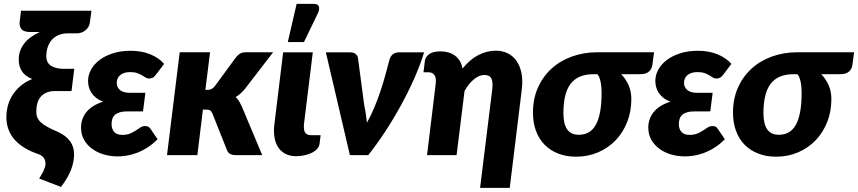

<svg xmlns="http://www.w3.org/2000/svg" viewBox="-20 -782 4326 968"><path d="M433 -668Q431.5 -655.5 425.2 -645.5Q419 -635.5 410 -628.5Q401 -621.5 390.2 -617.8Q379.5 -614 368.5 -614H323Q296.5 -614 276 -605.5Q255.5 -597 241.8 -581.8Q228 -566.5 220.8 -545.2Q213.5 -524 213.5 -499Q213.5 -466 237 -450.5Q260.5 -435 302.5 -435H354.5L340.5 -323H258.5Q232 -323 214 -315Q196 -307 184.5 -293.2Q173 -279.5 168 -260.5Q163 -241.5 163 -219Q163 -202.5 168.2 -189.8Q173.5 -177 186 -165.2Q198.5 -153.5 219.5 -142Q240.5 -130.5 272 -117Q313.5 -98 333.5 -69.8Q353.5 -41.5 353.5 -4.5Q353.5 34.5 337.8 74.8Q322 115 287.5 160.5L177.5 118Q182 110.5 187.8 101.2Q193.5 92 198.2 82Q203 72 206.2 62Q209.5 52 209.5 43.5Q209.5 27 200.8 14.2Q192 1.5 172.5 -5.5Q134.5 -18 104.8 -36Q75 -54 54.2 -77.2Q33.5 -100.5 22.8 -129.5Q12 -158.5 12 -193.5Q12 -216.5 18.2 -243.5Q24.5 -270.5 39.5 -296.5Q54.5 -322.5 79.8 -345.5Q105 -368.5 142.5 -383.5Q106.5 -398 90.5 -422.8Q74.5 -447.5 74.5 -482Q74.5 -508 83 -529.2Q91.5 -550.5 106 -567.5Q120.5 -584.5 139.8 -597.5Q159 -610.5 180.5 -620.5H134Q100 -620.5 88 -635.5Q76 -650.5 79.5 -676L86 -728H441Z M624 -220.5Q600.5 -220.5 584.8 -216Q569 -211.5 559.8 -203.2Q550.5 -195 546.5 -183Q542.5 -171 542.5 -156Q542.5 -133 555.2 -117.5Q568 -102 596.5 -102Q620.5 -102 636.5 -109Q652.5 -116 665 -124.2Q677.5 -132.5 688.2 -139.5Q699 -146.5 712.5 -146.5Q730 -146.5 738 -133.5L774.5 -80Q748 -53.5 720.5 -36.5Q693 -19.5 666.5 -10Q640 -0.5 616 3Q592 6.5 573.5 6.5Q537 6.5 503.5 -3.2Q470 -13 444.5 -31.8Q419 -50.5 403.8 -77.2Q388.5 -104 388.5 -138.5Q388.5 -184 416.5 -218Q444.5 -252 500.5 -269.5Q478.5 -277.5 464 -289.2Q449.5 -301 440.5 -315Q431.5 -329 427.8 -344Q424 -359 424 -374Q424 -403.5 439 -431Q454 -458.5 481.8 -479.5Q509.5 -500.5 549.2 -513.2Q589 -526 638.5 -526Q695 -526 738.5 -507.8Q782 -489.5 807.5 -460L767.5 -407Q757.5 -393.5 749.2 -389.8Q741 -386 731 -386Q722 -386 714.2 -391Q706.5 -396 696.2 -402.2Q686 -408.5 672 -413.5Q658 -418.5 636.5 -418.5Q604.5 -418.5 586.5 -403.8Q568.5 -389 568.5 -363.5Q568.5 -342.5 585 -328.2Q601.5 -314 636 -314H713L701 -220.5Z M1039 -518.5 1015.5 -329H1026Q1039 -329 1046.8 -333.2Q1054.5 -337.5 1063 -347.5L1170 -493.5Q1180 -506 1191.2 -512.2Q1202.5 -518.5 1219 -518.5H1357L1215 -334Q1194.5 -308.5 1168 -292.5Q1178 -284 1184.8 -272.8Q1191.5 -261.5 1198 -248L1302 0H1168Q1151.5 0 1140.5 -5.8Q1129.5 -11.5 1124 -26L1051 -209.5Q1045.5 -222 1039.2 -225.8Q1033 -229.5 1019 -229.5H1003L975 0H822L886 -518.5Z M1407.5 -518H1557L1513 -160.5Q1509.5 -130.5 1517.2 -115.5Q1525 -100.5 1548.5 -100.5H1596.5L1591 -56.5Q1589 -41.5 1577.5 -29.8Q1566 -18 1549 -10.2Q1532 -2.5 1512.2 1.5Q1492.5 5.5 1474 5.5Q1441.5 5.5 1418.8 -6.5Q1396 -18.5 1382.2 -39.8Q1368.5 -61 1363.8 -90Q1359 -119 1363 -152.5ZM1431 -570 1475.5 -762.5H1562.5Q1582 -762.5 1587.2 -750.2Q1592.5 -738 1583.5 -717L1512.5 -570Z M2118 -518Q2099.5 -456.5 2069 -387.5Q2038.5 -318.5 2000.8 -249.8Q1963 -181 1920.8 -116.8Q1878.5 -52.5 1836.5 0H1744L1623 -518H1746.5Q1762.5 -518 1772.2 -510.5Q1782 -503 1784.5 -491.5L1816.5 -250.5Q1821.5 -228 1824.5 -206.5Q1827.5 -185 1830 -163.5Q1850 -199 1866.8 -239.2Q1883.5 -279.5 1897.5 -320.8Q1911.5 -362 1922.5 -402.2Q1933.5 -442.5 1942.5 -477.5Q1948.5 -500 1961.5 -509Q1974.5 -518 1989 -518Z M2122 -474.5Q2124 -494 2142.8 -508.5Q2161.5 -523 2201.5 -523Q2222 -523 2240.5 -517.8Q2259 -512.5 2273.5 -501.8Q2288 -491 2298 -474.8Q2308 -458.5 2312 -436.5Q2349 -482.5 2392 -504.5Q2435 -526.5 2480.5 -526.5Q2512.5 -526.5 2539.2 -513.5Q2566 -500.5 2583.8 -475.5Q2601.5 -450.5 2609 -413.8Q2616.5 -377 2610.5 -329.5L2550 165H2400.5L2461.5 -329.5Q2464 -350.5 2462.8 -365Q2461.5 -379.5 2456.5 -388Q2451.5 -396.5 2442.8 -400.2Q2434 -404 2421.5 -404Q2396.5 -404 2369.8 -382.5Q2343 -361 2322 -323L2282 0H2133L2176.5 -358Q2180.5 -388 2170.8 -402.8Q2161 -417.5 2141 -417.5H2115Z M2974 -408Q2933 -408 2904 -395.8Q2875 -383.5 2856.5 -359Q2838 -334.5 2829.2 -297.5Q2820.5 -260.5 2820.5 -211Q2820.5 -158 2839.2 -130.2Q2858 -102.5 2898 -102.5Q2957.5 -102.5 2985.2 -155.2Q3013 -208 3013 -312Q3013 -326.5 3012 -341Q3011 -355.5 3008.2 -368.5Q3005.5 -381.5 3001.5 -391.8Q2997.5 -402 2991.5 -408ZM3277.5 -518.5 3269 -454.5Q3266.5 -435 3252 -421.5Q3237.5 -408 3208 -408H3112Q3134.5 -384.5 3148.8 -353.2Q3163 -322 3163 -282.5Q3163 -220 3142 -166.8Q3121 -113.5 3083.8 -74.8Q3046.5 -36 2995.5 -14Q2944.5 8 2884.5 8Q2834.5 8 2794.2 -7.8Q2754 -23.5 2725.8 -52.2Q2697.5 -81 2682.2 -122Q2667 -163 2667 -214Q2667 -283 2691.5 -339Q2716 -395 2759.5 -435Q2803 -475 2862.8 -496.8Q2922.5 -518.5 2992.5 -518.5Z M3484 -220.5Q3460.5 -220.5 3444.8 -216Q3429 -211.5 3419.8 -203.2Q3410.5 -195 3406.5 -183Q3402.5 -171 3402.5 -156Q3402.5 -133 3415.2 -117.5Q3428 -102 3456.5 -102Q3480.5 -102 3496.5 -109Q3512.5 -116 3525 -124.2Q3537.5 -132.5 3548.2 -139.5Q3559 -146.5 3572.5 -146.5Q3590 -146.5 3598 -133.5L3634.5 -80Q3608 -53.5 3580.5 -36.5Q3553 -19.5 3526.5 -10Q3500 -0.5 3476 3Q3452 6.5 3433.5 6.5Q3397 6.5 3363.5 -3.2Q3330 -13 3304.5 -31.8Q3279 -50.5 3263.8 -77.2Q3248.5 -104 3248.5 -138.5Q3248.5 -184 3276.5 -218Q3304.5 -252 3360.5 -269.5Q3338.5 -277.5 3324 -289.2Q3309.5 -301 3300.5 -315Q3291.5 -329 3287.8 -344Q3284 -359 3284 -374Q3284 -403.5 3299 -431Q3314 -458.5 3341.8 -479.5Q3369.5 -500.5 3409.2 -513.2Q3449 -526 3498.5 -526Q3555 -526 3598.5 -507.8Q3642 -489.5 3667.5 -460L3627.5 -407Q3617.5 -393.5 3609.2 -389.8Q3601 -386 3591 -386Q3582 -386 3574.2 -391Q3566.5 -396 3556.2 -402.2Q3546 -408.5 3532 -413.5Q3518 -418.5 3496.5 -418.5Q3464.5 -418.5 3446.5 -403.8Q3428.5 -389 3428.5 -363.5Q3428.5 -342.5 3445 -328.2Q3461.5 -314 3496 -314H3573L3561 -220.5Z M3982.5 -408Q3941.5 -408 3912.5 -395.8Q3883.5 -383.5 3865 -359Q3846.5 -334.5 3837.8 -297.5Q3829 -260.5 3829 -211Q3829 -158 3847.8 -130.2Q3866.5 -102.5 3906.5 -102.5Q3966 -102.5 3993.8 -155.2Q4021.5 -208 4021.5 -312Q4021.5 -326.5 4020.5 -341Q4019.5 -355.5 4016.8 -368.5Q4014 -381.5 4010 -391.8Q4006 -402 4000 -408ZM4286 -518.5 4277.5 -454.5Q4275 -435 4260.5 -421.5Q4246 -408 4216.5 -408H4120.5Q4143 -384.5 4157.2 -353.2Q4171.5 -322 4171.5 -282.5Q4171.5 -220 4150.5 -166.8Q4129.5 -113.5 4092.2 -74.8Q4055 -36 4004 -14Q3953 8 3893 8Q3843 8 3802.8 -7.8Q3762.5 -23.5 3734.2 -52.2Q3706 -81 3690.8 -122Q3675.5 -163 3675.5 -214Q3675.5 -283 3700 -339Q3724.5 -395 3768 -435Q3811.5 -475 3871.2 -496.8Q3931 -518.5 4001 -518.5Z"/></svg>

Font: Lato ExtraBold
Style: Italic
Weight: 800
Italic angle: -7°
Designer: Lukasz Dziedzic with Adam Twardoch and Botio Nikoltchev
Foundry: tyPoland Lukasz Dziedzic
Version: Version 2.015; 2015-08-06; http://www.latofonts.com/